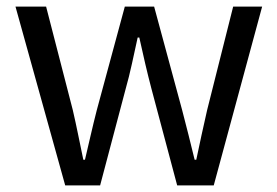

<svg xmlns="http://www.w3.org/2000/svg" viewBox="-20 -563 842 583"><path d="M178 0 27 -543H120L201 -229Q210 -190 217.5 -153Q225 -116 233 -78H238Q247 -116 255.5 -153Q264 -190 274 -229L359 -543H448L533 -229Q543 -190 552.5 -153Q562 -116 571 -78H576Q584 -116 592 -153Q600 -190 609 -229L688 -543H776L629 0H518L440 -293Q430 -331 421 -369.5Q412 -408 403 -449H398Q389 -408 380.5 -369Q372 -330 361 -291L284 0Z"/></svg>

Font: Noto Sans JP Thin
Style: Regular
Weight: 400
Version: Version 2.004-H2;hotconv 1.0.118;makeotfexe 2.5.65603